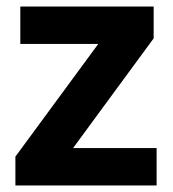

<svg xmlns="http://www.w3.org/2000/svg" viewBox="-20 -566 528 586"><path d="M458 0V-114H203L449 -449V-546H42V-432H280L27 -88V0Z"/></svg>

Font: Noto Sans Gujarati
Style: Bold
Weight: 700
Designer: Jelle Bosma - Monotype Design Team, Universal Thirst
Foundry: Monotype Imaging Inc.
Version: Version 2.106